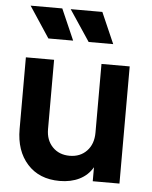

<svg xmlns="http://www.w3.org/2000/svg" viewBox="-55 -830 703 888"><g transform="rotate(5 296.5 -386.0)"><path d="M50 -211V-544H181V-222Q181 -171 211.5 -139.5Q242 -108 291 -108Q340 -108 370.5 -140Q401 -172 401 -225V-544H532V0H408V-65Q386 -27 346.5 -7.5Q307 12 255 12Q160 12 105 -49Q50 -110 50 -211ZM237 -784H384L447 -640H333ZM198 -784 261 -640H146L51 -784Z"/></g></svg>

Font: Eudoxus Sans
Style: Bold
Weight: 700
Designer: Stijn de Vries
Foundry: tokotype
Version: Version 2.005